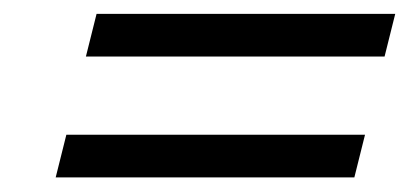

<svg xmlns="http://www.w3.org/2000/svg" viewBox="-20 -472 590 270"><path d="M100.8 -392.5 115.8 -452.5H535.8L520.8 -392.5ZM58.3 -222.5 73.3 -282.5H493.3L478.3 -222.5Z"/></svg>

Font: Funnel Sans Light
Style: Italic
Weight: 300
Italic angle: -14.036°
Designer: NORD ID, Kristian Moeller
Foundry: Dicotype
Version: Version 1.000